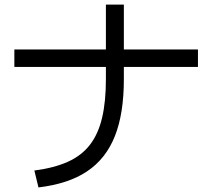

<svg xmlns="http://www.w3.org/2000/svg" viewBox="-20 -830 920 832"><path d="M128.9 -91.1Q214.4 -102.2 273.9 -128.9Q333.3 -155.6 369.4 -202.2Q405.6 -248.9 422.2 -318.9Q438.9 -388.9 438.9 -486.7V-810H516.7V-486.7Q516.7 -337.8 477.8 -240Q438.9 -142.2 357.8 -87.8Q276.7 -33.3 146.7 -17.8ZM42.2 -540V-615.6H837.8V-540Z"/></svg>

Font: Paperlogy 4 Regular
Style: Regular
Weight: 400
Designer: redesigned by Lee Juim, glyphs from Gmarket Sans & Montserrat
Foundry: PT&
Version: Version 1.001